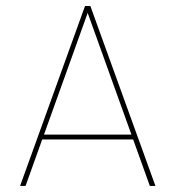

<svg xmlns="http://www.w3.org/2000/svg" viewBox="-20 -615 581 635"><path d="M475.6 0H494.1L278.8 -595.2H261.2L46.4 0H64.5L119.6 -153.8H420.4ZM125.5 -169.9 270 -572.3 414.6 -169.9Z"/></svg>

Font: Now Thin
Style: Regular
Weight: 100
Designer: Alfredo Marco Pradil
Foundry: Alfredo Marco Pradil
Version: Version 1.200;hotconv 1.0.109;makeotfexe 2.5.65596